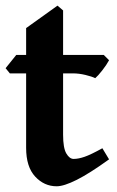

<svg xmlns="http://www.w3.org/2000/svg" viewBox="-20 -650 418 685"><path d="M369.1 -81.5Q299.3 -31.2 253.7 -8.3Q208 14.6 182.1 14.6Q137.7 14.6 105.5 -20Q73.2 -54.7 73.2 -122.6V-388.2H15.1L0 -406.7L38.1 -454.1H73.2V-549.8L185.1 -629.9L205.1 -612.8V-454.1H350.1L369.1 -435.1Q359.9 -418 344.7 -398.7Q329.6 -379.4 319.8 -371.1Q308.1 -377 284.9 -382.6Q261.7 -388.2 240.2 -388.2H205.1V-169.4Q205.1 -122.1 216.6 -102.5Q228 -83 242.7 -83Q259.8 -83 281.7 -90.6Q303.7 -98.1 345.2 -121.1Z"/></svg>

Font: Gentium Book Plus
Style: Bold
Weight: 700
Designer: Victor Gaultney, Annie Olsen, Iska Routamaa, Becca Hirsbrunner
Foundry: SIL International
Version: Version 6.101